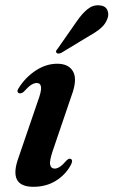

<svg xmlns="http://www.w3.org/2000/svg" viewBox="-20 -708 436 738"><path d="M190 -60Q199.5 -60 210 -66.8Q220.5 -73.5 236.5 -92Q246 -100.5 252.5 -97Q262 -91.5 251.5 -72.5Q231.5 -36 194.5 -13Q157.5 10 108 10Q9.5 10 52 -104.5L124.5 -316.5Q140 -358 137.8 -373.5Q135.5 -389 121 -389Q111.5 -389 100 -381.8Q88.5 -374.5 70.5 -354.5Q59.5 -347 52.5 -350Q41.5 -355.5 53.5 -372Q79.5 -412.5 118.8 -437.8Q158 -463 200 -463Q244.5 -463 261.2 -432.5Q278 -402 255 -340.5L183.5 -130.5Q169.5 -89.5 172.8 -74.8Q176 -60 190 -60ZM275 -626Q296 -656.5 316.8 -673Q337.5 -689.5 361.5 -687.5Q384.5 -686 392 -670.5Q399.5 -655 393.5 -638Q386.5 -616.5 368.5 -600.8Q350.5 -585 324 -570.5L215 -504.5Q201.5 -499 197 -505.5Q194 -509 196.2 -513.2Q198.5 -517.5 202.5 -522Z"/></svg>

Font: Fraunces 72pt SemiBold
Style: Italic
Weight: 600
Italic angle: -16°
Version: Version 1.000;[b76b70a41]